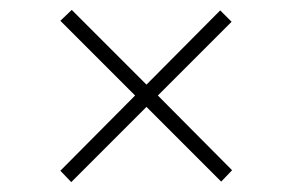

<svg xmlns="http://www.w3.org/2000/svg" viewBox="-20 -423 590 388"><path d="M449 -79 427 -56 276 -207 124 -55 102 -78 253 -230 102 -381 125 -403 276 -252 425 -402 448 -379 299 -230Z"/></svg>

Font: EauTestInfant Light
Style: Regular
Weight: 300
Designer: Christian Thalmann (Catharsis Fonts)
Version: Version 0.001;PS 000.001;hotconv 1.0.88;makeotf.lib2.5.64775